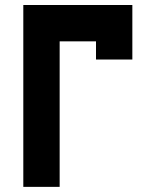

<svg xmlns="http://www.w3.org/2000/svg" viewBox="-20 -728 606 748"><path d="M70.8 -708.5H495.6V-496.1H354V-566.9H212.4V0H70.8Z"/></svg>

Font: Blazma
Style: Regular
Weight: 400
Designer: GGBotNet
Version: 1.00